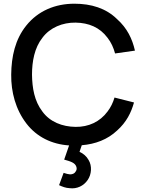

<svg xmlns="http://www.w3.org/2000/svg" viewBox="-20 -786 797 1057"><path d="M571.9 -171.9C530.2 -115.6 467.7 -86.5 395.8 -87.5C322.9 -88.5 255.2 -114.6 213.5 -171.9C168.8 -230.2 157.3 -302.1 156.2 -375C156.2 -447.9 169.8 -522.9 213.5 -578.1C255.2 -634.4 325 -662.5 395.8 -661.5C468.8 -660.4 529.2 -635.4 571.9 -578.1C591.7 -553.1 605.2 -522.9 613.5 -491.7L722.9 -507.3C708.3 -571.9 680.2 -631.2 624 -681.2C563.5 -740.6 482.3 -765.6 389.6 -765.6C283.3 -765.6 189.6 -726 125 -645.8C63.5 -569.8 42.7 -475 41.7 -375C40.6 -280.2 65.6 -183.3 126 -105.2C182.3 -32.3 264.6 8.3 360.4 14.6L333.3 92.7C366.7 102.1 392.7 109.4 400 131.2C404.2 141.7 402.1 151 395.8 159.4C390.6 168.8 379.2 174 365.6 174C355.2 172.9 344.8 170.8 330.2 165.6L305.2 233.3C322.9 241.7 341.7 249 363.5 250C403.1 255.2 440.6 237.5 462.5 205.2C484.4 174 487.5 127.1 467.7 94.8C456.3 74 437.5 58.3 417.7 50L430.2 13.5C505.2 7.3 571.9 -17.7 625 -67.7C676 -113.5 702.1 -165.6 717.7 -221.9L610.4 -249C602.1 -220.8 589.6 -194.8 571.9 -171.9Z"/></svg>

Font: Manrope Semibold
Style: Regular
Weight: 600
Width: 4
Designer: Michael Sharanda
Foundry: Michael Sharanda
Version: Version 2.000;PS 002.000;hotconv 1.0.88;makeotf.lib2.5.64775